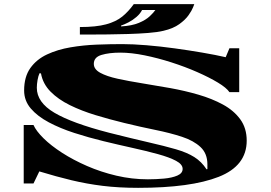

<svg xmlns="http://www.w3.org/2000/svg" viewBox="-20 -882 1301 923"><path d="M644 21Q551 21 474 11.5Q397 2 324 -15.5Q251 -33 169 -58L141 0H94V-281H141Q154 -252 189.5 -217Q225 -182 278.5 -147.5Q332 -113 398.5 -84Q465 -55 539.5 -37.5Q614 -20 691 -20Q730 -20 768.5 -23.5Q807 -27 832.5 -38Q858 -49 858 -70Q858 -92 826 -109Q794 -126 739.5 -141Q685 -156 617 -171Q549 -186 477 -203.5Q405 -221 337 -243Q269 -265 214.5 -294Q160 -323 128 -360.5Q96 -398 96 -447Q96 -513 126 -555Q156 -597 206.5 -620.5Q257 -644 319 -654.5Q381 -665 445.5 -667.5Q510 -670 567 -670Q619 -670 685 -664.5Q751 -659 820 -649.5Q889 -640 953 -629Q1017 -618 1065 -607L1083 -650H1130V-439H1083Q1069 -460 1027.5 -485Q986 -510 928 -535.5Q870 -561 804.5 -582Q739 -603 675 -616Q611 -629 558 -629Q505 -629 468 -618Q431 -607 431 -575Q431 -549 462 -532Q493 -515 545.5 -503.5Q598 -492 663.5 -481.5Q729 -471 798.5 -458.5Q868 -446 933.5 -427Q999 -408 1051.5 -379.5Q1104 -351 1135 -308.5Q1166 -266 1166 -206Q1166 -85 1031.5 -32Q897 21 644 21ZM973 -68 977 -69V-92Q977 -144 944 -175Q911 -206 854.5 -224.5Q798 -243 726.5 -257.5Q655 -272 577 -291Q507 -308 439.5 -328.5Q372 -349 316 -376.5Q260 -404 223 -441.5Q186 -479 177 -529L170 -530Q164 -517 160.5 -497Q157 -477 157 -460Q157 -390 241.5 -340Q326 -290 504 -244Q615 -216 693.5 -198Q772 -180 825.5 -164.5Q879 -149 914 -127Q949 -105 973 -68ZM364 -716V-752Q442 -752 490 -765Q538 -778 568 -802.5Q598 -827 623 -862H914Q914 -862 908 -846.5Q902 -831 886.5 -809Q871 -787 842 -766Q813 -745 766 -734Q737 -727 691.5 -723.5Q646 -720 595.5 -718.5Q545 -717 498 -716.5Q451 -716 418 -716ZM562 -755Q614 -758 647.5 -772Q681 -786 700 -804Q719 -822 727 -834H663Q654 -816 636 -800.5Q618 -785 597.5 -774.5Q577 -764 562 -759Z"/></svg>

Font: Diplomata
Style: Regular
Weight: 400
Designer: Eduardo Rodriguez Tunni
Foundry: Eduardo Rodriguez Tunni
Version: Version 1.002; ttfautohint (v1.8.4.7-5d5b);gftools[0.9.23]